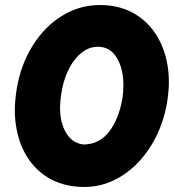

<svg xmlns="http://www.w3.org/2000/svg" viewBox="-20 -732 697 764"><path d="M39 -295Q39 -328 46 -375Q62 -474 110 -550.5Q158 -627 227.5 -669.5Q297 -712 378 -712Q462 -712 524 -672Q586 -632 619 -562Q652 -492 652 -404Q652 -372 645 -325Q629 -230 581.5 -153Q534 -76 464.5 -32Q395 12 316 12Q230 12 167.5 -27.5Q105 -67 72 -137Q39 -207 39 -295ZM219 -304Q219 -241 244.5 -201Q270 -161 313 -157Q376 -158 414.5 -208.5Q453 -259 467 -340Q471 -364 471 -393Q471 -459 444.5 -502.5Q418 -546 369 -546Q318 -546 277.5 -494.5Q237 -443 224 -360Q219 -327 219 -304Z"/></svg>

Font: Oak Sans Black
Style: Italic
Weight: 900
Italic angle: -9.5°
Foundry: Erik Kennedy, Walven
Version: Version 1.000